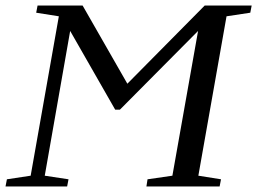

<svg xmlns="http://www.w3.org/2000/svg" viewBox="-32 -675 931 695"><path d="M402 -278H385L222 -563L130 -39L216 -26L211 0H-12L-7 -26L79 -39L181 -616L99 -629L104 -655H267L429 -372L709 -655H879L874 -629L788 -616L686 -39L768 -26L763 0H498L502 -26L592 -39L685 -563Z"/></svg>

Font: Libra Serif Modern
Style: Italic
Weight: 400
Italic angle: -12°
Designer: Stefan Peev, Context Ltd
Foundry: Stefan Peev, Context Ltd
Version: Version 1.000